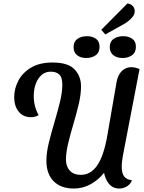

<svg xmlns="http://www.w3.org/2000/svg" viewBox="-20 -1067 834 1109"><path d="M407 22Q332 22 290 -20Q248 -62 248 -139Q248 -185 262 -242Q276 -299 294 -359.5Q312 -420 326 -476.5Q340 -533 340 -578Q340 -620 322.5 -636.5Q305 -653 273 -653Q229 -653 202 -613Q175 -573 175 -510Q175 -453 203 -402Q183 -390 159 -390Q114 -390 88 -422Q62 -454 62 -506Q62 -555 86 -601Q110 -647 159.5 -676.5Q209 -706 284 -706Q372 -706 410 -667Q448 -628 448 -568Q448 -522 435 -466.5Q422 -411 404.5 -352.5Q387 -294 374 -240Q361 -186 361 -145Q361 -105 383.5 -81Q406 -57 446 -57Q505 -57 542.5 -113Q580 -169 600 -285L653 -591Q660 -633 683 -656Q706 -679 738 -679Q761 -679 786 -668L695 -195Q688 -159 685.5 -138.5Q683 -118 683 -103Q683 -66 697.5 -47.5Q712 -29 742 -26Q734 -3 713 9.5Q692 22 670 22Q632 22 610 -4.5Q588 -31 581 -69Q549 -28 503.5 -3Q458 22 407 22ZM588 -868 565 -895 716 -1047Q734 -1045 746 -1033Q758 -1021 758 -1004Q759 -986 746 -969.5Q733 -953 714.5 -940Q696 -927 678 -918ZM478 -732Q446 -732 425.5 -748Q405 -764 405 -795Q405 -827 427.5 -842.5Q450 -858 481 -858Q514 -858 534.5 -843Q555 -828 555 -797Q555 -764 533 -748Q511 -732 478 -732ZM689 -732Q656 -732 635 -748Q614 -764 614 -795Q614 -827 636.5 -842.5Q659 -858 692 -858Q723 -858 744 -843Q765 -828 765 -797Q765 -764 742.5 -748Q720 -732 689 -732Z"/></svg>

Font: Sansita Swashed
Style: Regular
Weight: 400
Designer: Pablo Cosgaya
Foundry: Omnibus-Type
Version: Version 1.003; ttfautohint (v1.8.3)